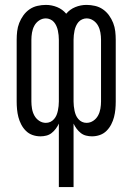

<svg xmlns="http://www.w3.org/2000/svg" viewBox="-20 -548 540 783"><path d="M220 215V-44Q215 -33 207.5 -23Q200 -13 190.5 -5.5Q181 2 169 5Q157 8 145 8Q128 8 112.5 2.5Q97 -3 85.5 -14.5Q74 -26 66.5 -40.5Q59 -55 55 -70.5Q51 -86 49.5 -102Q48 -118 48 -134V-386Q48 -403 50 -420.5Q52 -438 58.5 -454.5Q65 -471 75.5 -485.5Q86 -500 100.5 -510Q115 -520 132.5 -524Q150 -528 167 -528Q191 -528 213 -519Q235 -510 250 -492Q265 -510 287 -519Q309 -528 333 -528Q350 -528 367.5 -524Q385 -520 399.5 -510Q414 -500 424.5 -485.5Q435 -471 441.5 -454.5Q448 -438 450 -420.5Q452 -403 452 -386V-134Q452 -118 450.5 -102Q449 -86 445 -70.5Q441 -55 433.5 -40.5Q426 -26 414.5 -14.5Q403 -3 387.5 2.5Q372 8 355 8Q343 8 331 5Q319 2 309.5 -5.5Q300 -13 292.5 -23Q285 -33 280 -44V215ZM167 -47Q177 -47 185.5 -51Q194 -55 200.5 -62.5Q207 -70 210.5 -78.5Q214 -87 216 -96.5Q218 -106 219 -115.5Q220 -125 220 -134V-386Q220 -395 219 -404.5Q218 -414 216 -423.5Q214 -433 210 -442Q206 -451 200 -458Q194 -465 185 -469Q176 -473 167 -473Q152 -473 139.5 -464.5Q127 -456 120 -443Q113 -430 110.5 -415Q108 -400 108 -386V-134Q108 -120 110.5 -105Q113 -90 120 -77Q127 -64 139.5 -55.5Q152 -47 167 -47ZM333 -47Q348 -47 360.5 -55.5Q373 -64 380 -77Q387 -90 389.5 -105Q392 -120 392 -134V-386Q392 -400 389.5 -415Q387 -430 380 -443Q373 -456 360.5 -464.5Q348 -473 333 -473Q324 -473 315 -469Q306 -465 300 -458Q294 -451 290 -442Q286 -433 284 -423.5Q282 -414 281 -404.5Q280 -395 280 -386V-134Q280 -125 281 -115.5Q282 -106 284 -96.5Q286 -87 289.5 -78.5Q293 -70 299.5 -62.5Q306 -55 314.5 -51Q323 -47 333 -47Z"/></svg>

Font: Iosevka Curly Light
Style: Regular
Weight: 300
Monospace: yes
Designer: Belleve Invis
Foundry: Belleve Invis
Version: Version 22.1.2; ttfautohint (v1.8.4)